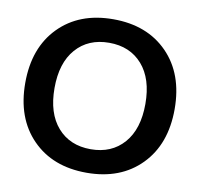

<svg xmlns="http://www.w3.org/2000/svg" viewBox="-82 -827 962 924"><g transform="rotate(10 399.0 -365.0)"><path d="M133.5 -638.5Q233 -740 399 -740Q565 -740 664.5 -638.5Q764 -537 764 -365Q764 -193 664.5 -91.5Q565 10 399 10Q233 10 133.5 -91.5Q34 -193 34 -365Q34 -537 133.5 -638.5ZM237 -173.5Q297 -105 399 -105Q501 -105 561 -173.5Q621 -242 621 -365Q621 -488 561 -556.5Q501 -625 399 -625Q297 -625 237 -556.5Q177 -488 177 -365Q177 -242 237 -173.5Z"/></g></svg>

Font: M PLUS 1p
Style: Bold
Weight: 700
Version: Version 1.062